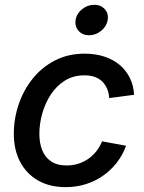

<svg xmlns="http://www.w3.org/2000/svg" viewBox="-20 -768 602 800"><path d="M253.9 11.7Q187 11.7 138.7 -15.9Q90.3 -43.5 64 -93.5Q37.6 -143.6 37.6 -210.4Q37.6 -273.4 57.9 -333.3Q78.1 -393.1 116.5 -440.7Q154.8 -488.3 209.5 -516.4Q264.2 -544.4 333.5 -544.4Q377.9 -544.4 414.8 -532.2Q451.7 -520 478.5 -497.6Q505.4 -475.1 521 -443.4Q536.6 -411.6 538.6 -373L435.1 -359.4Q433.6 -380.4 426.5 -397.7Q419.4 -415 406.7 -427.7Q394 -440.4 375.5 -447.3Q356.9 -454.1 331.5 -454.1Q285.6 -454.1 250.7 -432.4Q215.8 -410.6 192.1 -374.8Q168.5 -338.9 156.2 -295.7Q144 -252.4 144 -210Q144 -171.4 156 -141.8Q168 -112.3 193.1 -95.5Q218.3 -78.6 257.3 -78.6Q283.7 -78.6 306.6 -85.9Q329.6 -93.3 348.6 -106.7Q367.7 -120.1 382.1 -138.7Q396.5 -157.2 405.3 -179.2L505.4 -160.6Q490.7 -121.1 466.1 -89.6Q441.4 -58.1 408.7 -35.4Q376 -12.7 336.9 -0.5Q297.9 11.7 253.9 11.7ZM351.1 -621.1Q323.7 -621.1 307.4 -639.6Q291 -658.2 294.9 -684.6Q299.3 -711.4 322 -729.7Q344.7 -748 372.6 -748Q400.4 -748 416.7 -729.7Q433.1 -711.4 428.7 -684.6Q424.3 -658.2 401.6 -639.6Q378.9 -621.1 351.1 -621.1Z"/></svg>

Font: Inter 20pt Medium
Style: Italic
Weight: 500
Italic angle: -9.3988°
Version: Version 4.001;git-66647c0bb